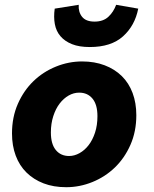

<svg xmlns="http://www.w3.org/2000/svg" viewBox="-20 -768 640 800"><path d="M256 12Q203 12 161.5 -4Q120 -20 90.5 -49Q61 -78 45.5 -119.5Q30 -161 30 -212Q30 -280 54.5 -335.5Q79 -391 119.5 -430Q160 -469 213 -490.5Q266 -512 322 -512Q374 -512 416 -496Q458 -480 487.5 -451Q517 -422 532.5 -380.5Q548 -339 548 -288Q548 -220 523.5 -164.5Q499 -109 458.5 -70Q418 -31 365 -9.5Q312 12 256 12ZM268 -118Q290 -118 311.5 -130Q333 -142 349.5 -163.5Q366 -185 376 -215.5Q386 -246 386 -284Q386 -332 365.5 -357Q345 -382 310 -382Q287 -382 266 -370Q245 -358 228.5 -336.5Q212 -315 202 -284Q192 -253 192 -216Q192 -168 212.5 -143Q233 -118 268 -118ZM354 -572Q310 -572 280 -584Q250 -596 232 -617Q214 -638 208.5 -667.5Q203 -697 208 -732L308 -748Q306 -718 322 -698Q338 -678 374 -678Q410 -678 431.5 -698Q453 -718 464 -748L556 -732Q542 -661 492.5 -616.5Q443 -572 354 -572Z"/></svg>

Font: Source Code Pro Black
Style: Italic
Weight: 900
Italic angle: -11°
Monospace: yes
Designer: Paul D. Hunt, Teo Tuominen
Foundry: Adobe Systems Incorporated
Version: Version 1.050;PS 1.000;hotconv 16.6.51;makeotf.lib2.5.65220